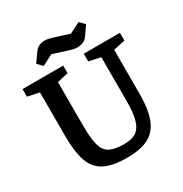

<svg xmlns="http://www.w3.org/2000/svg" viewBox="-192 -978 1086 1140"><g transform="rotate(-30 350.5 -408.0)"><path d="M353 16Q253 16 197 -13.5Q141 -43 119 -108Q97 -173 97 -278V-579L17 -596V-648H296V-596L220 -579V-278Q220 -190 233.5 -143.5Q247 -97 281.5 -80Q316 -63 377 -63Q431 -63 461 -83.5Q491 -104 504 -151Q517 -198 517 -278V-578L437 -595V-648H685V-595L605 -578V-278Q605 -202 592.5 -147Q580 -92 552 -55.5Q524 -19 475 -1.5Q426 16 353 16ZM425 -699Q410 -699 395 -702.5Q380 -706 362 -712L269 -742L195 -704L162 -737L198 -788Q216 -815 234.5 -823.5Q253 -832 273 -832Q288 -832 303.5 -828.5Q319 -825 337 -819L430 -789L504 -826L537 -793L501 -742Q484 -715 464.5 -707Q445 -699 425 -699Z"/></g></svg>

Font: Faustina SemiBold
Style: Regular
Weight: 600
Designer: Alfonso Garcia
Foundry: http://www.omnibus-type.com
Version: Version 1.200